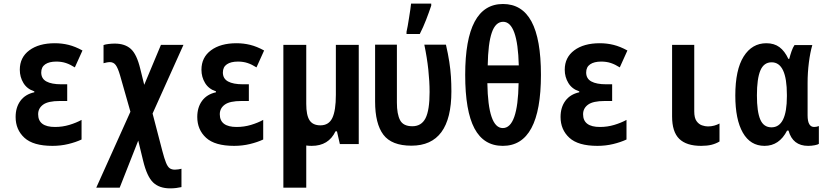

<svg xmlns="http://www.w3.org/2000/svg" viewBox="-20 -793 4540 1057"><path d="M269 10Q163 10 114.5 -34.5Q66 -79 66 -149Q66 -202 92.5 -238Q119 -274 169 -285V-290Q129 -303 109 -336Q89 -369 89 -409Q89 -477 141.5 -516Q194 -555 282 -555Q321 -555 357.5 -546Q394 -537 434 -515L392 -422Q367 -438 343 -446Q319 -454 290 -454Q251 -454 229 -439Q207 -424 207 -394Q207 -360 235.5 -344.5Q264 -329 317 -329H350V-237H309Q245 -237 217.5 -217Q190 -197 190 -164Q190 -94 283 -94Q324 -94 362 -105.5Q400 -117 429 -133V-25Q397 -10 355.5 0Q314 10 269 10Z M917 244Q857 244 823 211.5Q789 179 768 92L741 -19L639 240H510L698 -178L641 -378Q629 -419 617 -435Q605 -451 585 -451Q576 -451 567 -449Q558 -447 550 -445V-545Q561 -549 578.5 -551Q596 -553 612 -553Q668 -553 700.5 -523.5Q733 -494 752 -415L774 -326L866 -546H990L820 -168L874 39Q885 81 894 103Q903 125 914 133Q925 141 943 141Q953 141 961.5 139.5Q970 138 979 136V237Q966 240 950 242Q934 244 917 244Z M1269 10Q1163 10 1114.5 -34.5Q1066 -79 1066 -149Q1066 -202 1092.5 -238Q1119 -274 1169 -285V-290Q1129 -303 1109 -336Q1089 -369 1089 -409Q1089 -477 1141.5 -516Q1194 -555 1282 -555Q1321 -555 1357.5 -546Q1394 -537 1434 -515L1392 -422Q1367 -438 1343 -446Q1319 -454 1290 -454Q1251 -454 1229 -439Q1207 -424 1207 -394Q1207 -360 1235.5 -344.5Q1264 -329 1317 -329H1350V-237H1309Q1245 -237 1217.5 -217Q1190 -197 1190 -164Q1190 -94 1283 -94Q1324 -94 1362 -105.5Q1400 -117 1429 -133V-25Q1397 -10 1355.5 0Q1314 10 1269 10Z M1696 10Q1680 10 1666 8V240H1540V-546H1666V-221Q1666 -159 1684 -131Q1702 -103 1744 -103Q1790 -103 1809.5 -143.5Q1829 -184 1829 -271V-546H1955V0H1851L1835 -70H1827Q1789 10 1696 10Z M2245 9Q2136 9 2090.5 -51.5Q2045 -112 2045 -234V-547H2165V-228Q2165 -165 2182.5 -131.5Q2200 -98 2250 -98Q2300 -98 2322.5 -142Q2345 -186 2345 -286Q2345 -344 2338 -409.5Q2331 -475 2316 -547H2435Q2447 -495 2453.5 -452.5Q2460 -410 2462.5 -371Q2465 -332 2465 -290Q2465 9 2245 9ZM2218 -618Q2221 -629 2224.5 -650Q2228 -671 2232 -695.5Q2236 -720 2239 -741Q2242 -762 2243 -773H2354V-762Q2342 -726 2326 -684.5Q2310 -643 2291 -606H2218Z M2748 10Q2643 10 2592 -86Q2541 -182 2541 -381Q2541 -771 2749 -771Q2854 -771 2906 -674.5Q2958 -578 2958 -381Q2958 10 2748 10ZM2836 -433Q2830 -673 2750 -673Q2708 -673 2687.5 -613.5Q2667 -554 2665 -433ZM2748 -88Q2831 -88 2835 -335H2663Q2667 -88 2748 -88Z M3269 10Q3163 10 3114.5 -34.5Q3066 -79 3066 -149Q3066 -202 3092.5 -238Q3119 -274 3169 -285V-290Q3129 -303 3109 -336Q3089 -369 3089 -409Q3089 -477 3141.5 -516Q3194 -555 3282 -555Q3321 -555 3357.5 -546Q3394 -537 3434 -515L3392 -422Q3367 -438 3343 -446Q3319 -454 3290 -454Q3251 -454 3229 -439Q3207 -424 3207 -394Q3207 -360 3235.5 -344.5Q3264 -329 3317 -329H3350V-237H3309Q3245 -237 3217.5 -217Q3190 -197 3190 -164Q3190 -94 3283 -94Q3324 -94 3362 -105.5Q3400 -117 3429 -133V-25Q3397 -10 3355.5 0Q3314 10 3269 10Z M3840 10Q3759 10 3719.5 -28.5Q3680 -67 3680 -152V-546H3802V-180Q3802 -144 3814.5 -126.5Q3827 -109 3844.5 -103Q3862 -97 3877 -97Q3896 -97 3912 -101.5Q3928 -106 3941 -113V-14Q3921 -2 3897 4Q3873 10 3840 10Z M4189 10Q4111 10 4069.5 -62.5Q4028 -135 4028 -267Q4028 -409 4074 -482Q4120 -555 4199 -555Q4242 -555 4271 -533.5Q4300 -512 4320 -469H4325Q4331 -492 4338 -512Q4345 -532 4354 -545H4452Q4440 -504 4433 -448.5Q4426 -393 4426 -337V-158Q4426 -94 4462 -94Q4475 -94 4488 -99V-1Q4483 3 4465.5 6.5Q4448 10 4429 10Q4344 10 4321 -74H4313Q4270 10 4189 10ZM4227 -92Q4312 -92 4312 -263V-271Q4312 -450 4228 -450Q4185 -450 4166 -405Q4147 -360 4147 -268Q4147 -178 4165.5 -135Q4184 -92 4227 -92Z"/></svg>

Font: Noto Sans Mono ExtraCondensed
Style: Bold
Weight: 700
Width: 2
Designer: Monotype Design Team
Foundry: Monotype Imaging Inc.
Version: Version 2.014